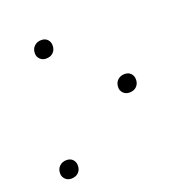

<svg xmlns="http://www.w3.org/2000/svg" viewBox="-93 -546 622 642"><g transform="rotate(-20 218.0 -225.0)"><path d="M307 -223Q307 -239 317 -248.5Q327 -258 342 -258Q356 -258 364 -249.5Q372 -241 372 -228Q372 -213 362.5 -203.5Q353 -194 337 -194Q324 -194 315.5 -202.5Q307 -211 307 -223ZM84 -425Q84 -441 94 -450.5Q104 -460 119 -460Q133 -460 141 -451.5Q149 -443 149 -430Q149 -415 139.5 -405.5Q130 -396 114 -396Q101 -396 92.5 -404.5Q84 -413 84 -425ZM26 -19Q26 -35 36 -44.5Q46 -54 61 -54Q75 -54 83 -45.5Q91 -37 91 -24Q91 -9 81.5 0.5Q72 10 56 10Q43 10 34.5 1.5Q26 -7 26 -19Z"/></g></svg>

Font: FiraGO UltraLight
Style: Italic
Weight: 200
Italic angle: -8°
Designer: bBox Type GmbH
Foundry: bBox Type GmbH
Version: Version 1.001